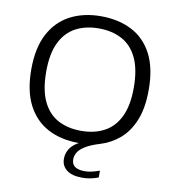

<svg xmlns="http://www.w3.org/2000/svg" viewBox="-100 -838 1027 1132"><g transform="rotate(10 413.5 -271.5)"><path d="M468.5 207.5Q407 207.5 375 182.8Q343 158 343 115.5Q343 85 358.8 58.2Q374.5 31.5 413 9.5H412.5Q306.5 9.5 227.8 -32Q149 -73.5 105.5 -157.5Q62 -241.5 62 -370Q62 -499 106.5 -583Q151 -667 230.2 -708.2Q309.5 -749.5 413.5 -749.5Q518 -749.5 597.2 -709.2Q676.5 -669 720.8 -585Q765 -501 765 -370Q765 -262 735 -188.2Q705 -114.5 654 -70.8Q603 -27 540 -8Q482.5 9.5 451.5 29Q420.5 48.5 409 69Q397.5 89.5 397.5 110Q397.5 167 476 167Q496.5 167 516.8 162.5Q537 158 564.5 148.5V189Q541.5 198 517.5 202.8Q493.5 207.5 468.5 207.5ZM413.5 -63.5Q492.5 -63.5 551.5 -94.8Q610.5 -126 643.2 -193Q676 -260 676 -367.5Q676 -477.5 643.2 -545.8Q610.5 -614 551.2 -645.2Q492 -676.5 413.5 -676.5Q335 -676.5 276 -645.5Q217 -614.5 184 -547.5Q151 -480.5 151 -372.5Q151 -262 183.8 -194Q216.5 -126 275.5 -94.8Q334.5 -63.5 413.5 -63.5Z"/></g></svg>

Font: Encode Sans Exp
Style: Regular
Weight: 400
Width: 7
Designer: Multiple Designers
Foundry: Impallari Type
Version: Version 3.002; ttfautohint (v1.8.3) -l 8 -r 50 -G 200 -x 14 